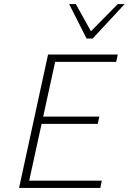

<svg xmlns="http://www.w3.org/2000/svg" viewBox="-20 -927 635 947"><path d="M475 0H74L217 -658H561L553 -622H252L124 -36H482ZM158 -316 166 -352H470L462 -316ZM407 -737 418 -762 561 -907H595L437 -737ZM407 -737 321 -907H354L434 -763L437 -737Z"/></svg>

Font: Ysabeau Infant ExtraLight
Style: Italic
Weight: 250
Italic angle: -12°
Designer: Christian Thalmann (Catharsis Fonts)
Version: Version 2.001;gftools[0.9.30]; featfreeze: ss01,ss02,lnum